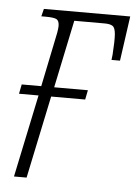

<svg xmlns="http://www.w3.org/2000/svg" viewBox="-44 -572 434 607"><g transform="rotate(5 172.5 -268.0)"><path d="M23 0 78 -262H16L22 -292H84L111 -423Q117 -450 119.5 -464.5Q122 -479 122 -486Q122 -502 114 -507Q106 -512 78 -512H65L71 -536H345L325 -394H298L300 -411Q303 -455 301.5 -475.5Q300 -496 292 -501.5Q284 -507 266 -507H170L125 -292H232L226 -262H118L63 0Z"/></g></svg>

Font: Noto Serif ExtraCondensed ExtraLight
Style: Italic
Weight: 200
Width: 2
Italic angle: -12°
Designer: Monotype Design Team
Foundry: Monotype Imaging Inc.
Version: Version 2.014; ttfautohint (v1.8.4.7-5d5b)